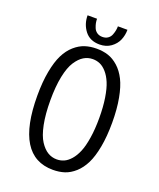

<svg xmlns="http://www.w3.org/2000/svg" viewBox="-158 -960 886 1068"><g transform="rotate(20 285.0 -426.0)"><path d="M409 -863Q409 -830.5 396.8 -801.8Q384.5 -773 356.8 -753Q329 -733 290 -733Q233 -733 203 -772Q173 -811 173 -863H229Q229 -851 231.2 -838.8Q233.5 -826.5 239.5 -811.5Q245.5 -796.5 258.8 -787.2Q272 -778 291 -778Q310 -778 323.2 -787.2Q336.5 -796.5 342.2 -811.5Q348 -826.5 350.2 -838.8Q352.5 -851 352.5 -863ZM285 11Q63 11 63 -348Q63 -429 74.8 -491.8Q86.5 -554.5 106.5 -594.5Q126.5 -634.5 155.5 -660Q184.5 -685.5 216 -695.8Q247.5 -706 285 -706Q322.5 -706 353.8 -695.8Q385 -685.5 413.8 -659.8Q442.5 -634 462.5 -594.2Q482.5 -554.5 494.2 -491.8Q506 -429 506 -348Q506 -266.5 494.2 -203.8Q482.5 -141 462.5 -101Q442.5 -61 413.8 -35.2Q385 -9.5 353.8 0.8Q322.5 11 285 11ZM285 -51Q307.5 -51 327.5 -59.8Q347.5 -68.5 366.5 -90Q385.5 -111.5 399.2 -144.5Q413 -177.5 421.2 -229.8Q429.5 -282 429.5 -348Q429.5 -414 421.2 -466Q413 -518 399.2 -550.8Q385.5 -583.5 366.5 -605Q347.5 -626.5 327.5 -635.2Q307.5 -644 285 -644Q256 -644 231.5 -629.2Q207 -614.5 185.8 -582Q164.5 -549.5 152.2 -489.8Q140 -430 140 -348Q140 -266 152.2 -205.8Q164.5 -145.5 185.8 -113Q207 -80.5 231.5 -65.8Q256 -51 285 -51Z"/></g></svg>

Font: League Mono Narrow Light
Style: Regular
Weight: 300
Width: 3
Designer: Tyler Finck
Foundry: The League of Moveable Type / Tyler Finck
Version: Version 2.210